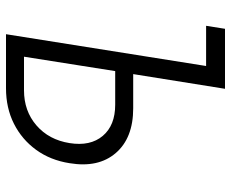

<svg xmlns="http://www.w3.org/2000/svg" viewBox="-85 -685 770 640"><g transform="rotate(90 300.0 -365.0)"><path d="M94 0 200 -667H66L76 -730H276L227 -424H341Q440 -424 490 -366Q540 -308 524 -212Q514 -148 479.5 -100.5Q445 -53 392.5 -26.5Q340 0 274 0ZM169 -60H281Q350 -60 398 -101.5Q446 -143 457 -212Q468 -281 433 -322.5Q398 -364 329 -364H217Z"/></g></svg>

Font: NKDuy Mono ExtraLight
Style: Italic
Weight: 200
Italic angle: -9°
Monospace: yes
Designer: NKDuy
Foundry: NKDuy
Version: Version 2.251; ttfautohint (v1.8.4.7-5d5b)